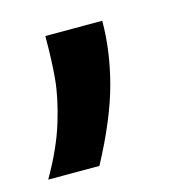

<svg xmlns="http://www.w3.org/2000/svg" viewBox="-57 -187 374 391"><g transform="rotate(-15 130.0 8.0)"><path d="M190 -134Q190 -71 172 -3.5Q154 64 108 150H0Q33 93 48 43.5Q63 -6 66.5 -44Q70 -82 70 -134Z"/></g></svg>

Font: Amiko SemiBold
Style: Regular
Weight: 600
Designer: Pablo Impallari, Rodrigo Fuenzalida, Andres Torresi
Foundry: Impallari Type
Version: Version 1.001; ttfautohint (v1.3)